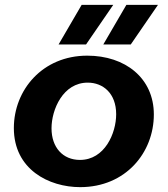

<svg xmlns="http://www.w3.org/2000/svg" viewBox="-20 -759 690 790"><path d="M310 11C497 11 613 -131 613 -288C613 -438 495 -530 339 -530C155 -530 37 -389 37 -232C37 -62 181 11 310 11ZM309 -101C238 -101 192 -153 192 -231C192 -308 239 -419 341 -419C404 -419 458 -375 458 -289C458 -211 411 -101 309 -101ZM221 -576H334L446 -739H316ZM405 -576H518L630 -739H500Z"/></svg>

Font: Fixel Display 20240404
Style: Bold Italic
Weight: 700
Italic angle: -10°
Designer: AlfaBravo + MacPaw
Foundry: Kyrylo Tkachov, Marchela Mozhyna, Serhii Makarenko, Maria Weinstein, Zakhar Kryvoshyya
Version: Version 1.211;Glyphs 3.2 (3225)